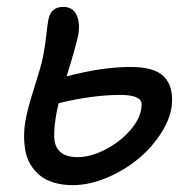

<svg xmlns="http://www.w3.org/2000/svg" viewBox="-20 -542 552 556"><path d="M190.9 -5.9Q159.2 -5.9 134.5 -13.7Q109.9 -21.5 93.8 -35.4Q77.6 -49.3 67.1 -67.6Q56.6 -85.9 53 -108.2Q49.3 -130.4 49.8 -153.1Q50.3 -175.8 55.2 -200.2Q60.5 -229.5 80.1 -291Q99.6 -352.5 104 -375Q110.4 -406.2 114.3 -441.7Q118.2 -477.1 120.1 -484.9Q127 -522 163.1 -522Q190.9 -522 201.9 -498.3Q212.9 -474.6 206.1 -438Q197.3 -398.9 172.9 -320.8Q275.9 -348.1 357.9 -348.1Q426.3 -348.1 453.6 -321.3Q481 -294.4 478 -245.1Q476.1 -204.1 449 -160.4Q421.9 -116.7 381.6 -83Q341.3 -49.3 290 -27.6Q238.8 -5.9 190.9 -5.9ZM143.1 -211.9Q136.2 -173.3 137 -145.5Q137.7 -117.7 154.3 -102.3Q170.9 -86.9 205.1 -86.9Q242.2 -86.9 285.4 -109.1Q328.6 -131.3 359.1 -167.2Q389.6 -203.1 390.1 -238.8Q391.1 -252.4 375.7 -259.8Q360.4 -267.1 328.1 -267.1Q247.6 -267.1 149.9 -243.2Q147.9 -236.3 145.5 -224.4Q143.1 -212.4 143.1 -211.9Z"/></svg>

Font: Shantell Sans Bouncy
Style: Italic
Weight: 400
Italic angle: -11.31°
Designer: Stephen Nixon, Anya Danilova, Shantell Martin
Foundry: Arrow Type
Version: Version 1.006;[9816181b4]